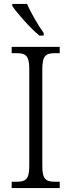

<svg xmlns="http://www.w3.org/2000/svg" viewBox="-20 -951 362 971"><path d="M179 -771H201V-784C174 -822 136 -886 117 -931H42V-921C65 -886 135 -807 179 -771ZM39 0H282V-32H259C214 -32 194 -42 194 -111V-603C194 -672 214 -682 259 -682H282V-714H39V-682H63C108 -682 128 -672 128 -603V-110C128 -42 108 -32 63 -32H39Z"/></svg>

Font: Noto Serif Sinhala SemiCondensed Light
Style: Regular
Weight: 300
Width: 4
Designer: Jelle Bosma - Monotype Design Team
Foundry: Monotype Imaging Inc.
Version: Version 2.007